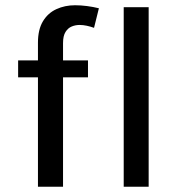

<svg xmlns="http://www.w3.org/2000/svg" viewBox="-20 -711 684 731"><path d="M124.5 0V-548.5Q124.5 -598.5 143.5 -630Q162.5 -661.5 194.8 -676.2Q227 -691 265.5 -691Q287.5 -691 311 -688Q334.5 -685 356.5 -679.5L338 -605Q324.5 -610 310.2 -613Q296 -616 283 -616Q267.5 -616 253.2 -610.2Q239 -604.5 229.5 -589.5Q220 -574.5 220 -547V0ZM49 -416.5V-481H315V-416.5ZM451 0V-683.5H546V0Z"/></svg>

Font: Karla Medium
Style: Regular
Weight: 500
Designer: Jonathan Pinhorn
Version: Version 2.001